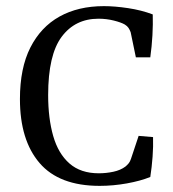

<svg xmlns="http://www.w3.org/2000/svg" viewBox="-20 -598 563 626"><path d="M305 8Q173 8 109 -66.5Q45 -141 45 -275Q45 -376 79 -443Q113 -510 174 -544Q235 -578 319 -578Q354 -578 397.5 -571.5Q441 -565 478 -551Q479 -519 477 -483Q475 -447 470 -411H423L406 -493Q403 -501 399 -507Q395 -513 387 -518Q375 -525 351 -531Q327 -537 301 -537Q225 -537 181 -478Q137 -419 137 -288Q137 -212 153.5 -154.5Q170 -97 206.5 -65Q243 -33 302 -33Q326 -33 349.5 -38Q373 -43 389 -55Q395 -60 399.5 -65.5Q404 -71 407 -80L432 -155L479 -151Q480 -121 477.5 -87Q475 -53 470 -21Q438 -8 393.5 0Q349 8 305 8Z"/></svg>

Font: Rasa
Style: Regular
Weight: 400
Designer: Anna Giedrys (Yrsa+Rasa design), David Brezina (Yrsa art-direction, Rasa art-direction, design)
Foundry: Rosetta Type Foundry
Version: Version 2.004